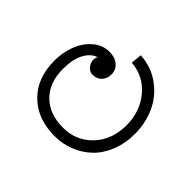

<svg xmlns="http://www.w3.org/2000/svg" viewBox="-101 -617 803 803"><g transform="rotate(-45 300.0 -215.5)"><path d="M504.9 -208Q499 -133.3 441.9 -85.7Q384.8 -38.1 304.2 -38.1Q218.3 -38.1 163.6 -89.8Q108.9 -141.6 108.9 -219.2Q108.9 -299.8 155.5 -346.4Q202.1 -393.1 282.2 -393.1Q338.9 -393.1 374.3 -374.8Q409.7 -356.4 419.9 -325.2Q397.9 -336.4 375.5 -323.5Q353 -310.5 353 -288.1Q353 -263.2 369.1 -248Q385.3 -232.9 410.2 -232.9Q436.5 -232.9 453.9 -252.7Q471.2 -272.5 471.2 -305.2Q471.2 -347.2 442.6 -379.4Q414.1 -411.6 371.8 -427.2Q329.6 -442.9 282.2 -442.9Q179.7 -442.9 119.4 -381.8Q59.1 -320.8 59.1 -219.2Q59.1 -172.9 75.4 -131.3Q91.8 -89.8 122.1 -57.9Q152.3 -25.9 199.5 -6.8Q246.6 12.2 304.2 12.2Q366.7 12.2 421.4 -12.5Q476.1 -37.1 512.7 -87.2Q549.3 -137.2 553.2 -203.1Z"/></g></svg>

Font: Compagnon Roman
Style: Regular
Weight: 400
Designer: Juliette Duhe, Lea Pradine
Foundry: Velvetyne Type Foundry
Version: Version 1.000;PS 001.000;hotconv 1.0.88;makeotf.lib2.5.64775